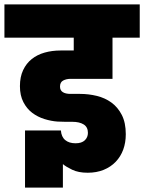

<svg xmlns="http://www.w3.org/2000/svg" viewBox="-37 -760 651 867"><path d="M-17 -740H594V-590H471V-404H282Q263 -404 248.5 -396.5Q234 -389 234 -369Q234 -352 246.5 -344Q259 -336 281 -336H324Q363 -336 400 -327Q437 -318 466 -297Q495 -276 513 -241Q531 -206 531 -154Q531 -116 519.5 -84.5Q508 -53 485.5 -29.5Q463 -6 431 7Q399 20 359 20Q317 20 289 6.5Q261 -7 247 -19V87H76V-171H238Q240 -142 257.5 -127.5Q275 -113 304 -113Q332 -113 346 -126.5Q360 -140 360 -160Q360 -186 341 -198Q322 -210 289 -210Q273 -210 258 -210Q243 -210 223 -211Q194 -213 163.5 -222.5Q133 -232 108.5 -250.5Q84 -269 68.5 -299Q53 -329 53 -371Q53 -413 67.5 -443.5Q82 -474 106.5 -493.5Q131 -513 164.5 -522.5Q198 -532 237 -532H296V-590H-17Z"/></svg>

Font: SVN-Poppins ExtraBold
Style: Regular
Weight: 800
Designer: Ninad Kale (Devanagari), Jonny Pinhorn (Latin)
Foundry: Indian Type Foundry
Version: Version 3.002 2017; ttfautohint (v1.8.3)